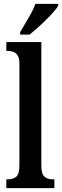

<svg xmlns="http://www.w3.org/2000/svg" viewBox="-20 -979 323 999"><path d="M13 0V-46H23Q49 -46 65 -60Q81 -74 81 -119V-649Q81 -677 71.5 -691Q62 -705 48.5 -709.5Q35 -714 23 -714H13V-760H195V-119Q195 -74 211 -60Q227 -46 254 -46H263V0ZM85 -812Q105 -847 128.5 -886Q152 -925 164 -959H283V-949Q273 -932 247.5 -904.5Q222 -877 191 -848.5Q160 -820 134 -799H85Z"/></svg>

Font: Noto Serif Bengali ExtraCondensed SemiBold
Style: Regular
Weight: 600
Width: 2
Designer: Juan Bruce, Universal Thirst, Indian Type Foundry and the Monotype Design Team.
Foundry: Monotype Imaging Inc.
Version: Version 2.003; ttfautohint (v1.8.4.7-5d5b)